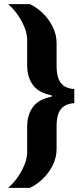

<svg xmlns="http://www.w3.org/2000/svg" viewBox="-20 -763 405 933"><path d="M19 150Q42 131 63 102Q84 73 98 40Q112 7 112 -25V-147Q112 -204 139.5 -242.5Q167 -281 231 -293V-300Q167 -312 139.5 -350.5Q112 -389 112 -446V-568Q112 -600 98 -633Q84 -666 63 -695Q42 -724 19 -743H125Q158 -728 187.5 -699.5Q217 -671 236 -633Q255 -595 255 -553V-441Q255 -415 261 -390.5Q267 -366 285.5 -349.5Q304 -333 341 -330V-262Q304 -259 285.5 -242.5Q267 -226 261 -202Q255 -178 255 -152V-40Q255 3 236 40.5Q217 78 187.5 106.5Q158 135 125 150Z"/></svg>

Font: Saira
Style: Bold
Weight: 700
Designer: Hector Gatti with collaboration of the Omnibus-Type team
Foundry: Omnibus-Type
Version: Version 1.100; ttfautohint (v1.8.3)